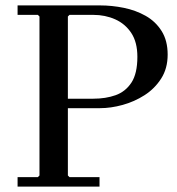

<svg xmlns="http://www.w3.org/2000/svg" viewBox="-20 -690 655 710"><path d="M45 0V-35H120L126 -41V-629L120 -635H45V-670H350Q394 -670 438 -661Q482 -652 518.5 -631.5Q555 -611 577.5 -575.5Q600 -540 600 -488Q600 -437 576 -399.5Q552 -362 514.5 -338Q477 -314 433.5 -302Q390 -290 350 -290H186L231 -300V-41L237 -35H348V0ZM231 -314 186 -325H325Q371 -325 407.5 -338Q444 -351 466 -384.5Q488 -418 488 -480Q488 -534 465.5 -568Q443 -602 406 -618.5Q369 -635 325 -635H237L231 -629Z"/></svg>

Font: Brygada 1918 Medium
Style: Regular
Weight: 500
Designer: Mateusz Machalski | Borys Kosmynka | Przemek Hoffer
Foundry: NIEPODLEGLA 2018
Version: Version 3.006